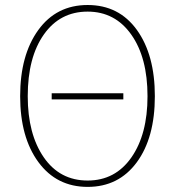

<svg xmlns="http://www.w3.org/2000/svg" viewBox="-20 -729 698 767"><path d="M60.5 -344.7Q60.5 -508.8 132.8 -608.9Q205.1 -709 330.1 -709Q455.1 -709 526.9 -609.4Q598.6 -509.8 598.6 -344.7Q598.6 -178.7 526.4 -80.6Q454.1 17.6 330.1 17.6Q206.1 17.6 133.3 -81.5Q60.5 -180.7 60.5 -344.7ZM90.8 -344.7Q90.8 -193.4 154.8 -100.6Q218.8 -7.8 330.1 -7.8Q440.4 -7.8 504.9 -100.1Q569.3 -192.4 569.3 -344.7Q569.3 -499 504.4 -590.8Q439.5 -682.6 330.1 -682.6Q219.7 -682.6 155.3 -591.3Q90.8 -500 90.8 -344.7ZM186.5 -332V-356.4H472.7V-332Z"/></svg>

Font: Gothic A1 Thin
Style: Regular
Weight: 250
Designer: HanYang I&C Co.,Ltd.
Foundry: HanYang I&C Co.,Ltd.
Version: Version 2.50